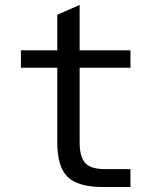

<svg xmlns="http://www.w3.org/2000/svg" viewBox="-20 -749 642 771"><path d="M394 2Q293.5 2 251.5 -38.6Q210 -78.6 210 -178.2V-477.1H64V-546.9H210V-689.9L299.8 -729V-546.9H503.9V-477.1H299.8V-178.2Q299.8 -118.2 322.8 -93.8Q345.2 -69.8 402.8 -69.8H503.9V2H394Z"/></svg>

Font: Hack
Style: Regular
Weight: 400
Monospace: yes
Designer: Christopher Simpkins
Foundry: Christopher Simpkins
Version: Version 2.019; ttfautohint (v1.4.1) -l 4 -r 80 -G 350 -x 0 -